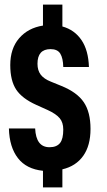

<svg xmlns="http://www.w3.org/2000/svg" viewBox="-20 -775 468 840"><path d="M344.2 -93.3Q312 -47.9 252.9 -34.2V44.9H168V-27.8Q95.7 -35.2 58.6 -83Q21 -131.3 19 -212.9H133.8Q135.7 -171.9 151.4 -151.4Q167 -130.9 196.8 -130.9Q228 -130.9 242.7 -149.4Q256.8 -167 256.8 -208Q256.8 -239.3 241.2 -257.8Q224.6 -277.3 188 -293.9L139.2 -315.9Q77.1 -343.8 51.3 -382.3Q24.9 -421.9 24.9 -490.2Q24.9 -562.5 63.5 -607.4Q102.5 -652.8 168 -663.1V-754.9H252.9V-659.2Q306.2 -644.5 336.9 -599.1Q366.7 -554.7 369.1 -481.9H256.8Q255.9 -520.5 243.7 -540.5Q231.4 -560.1 201.2 -560.1Q144 -560.1 144 -496.1Q144 -466.8 158.2 -448.2Q172.4 -429.7 202.1 -418L249 -398.9Q317.4 -371.1 346.7 -327.6Q376 -284.2 376 -210.9Q376 -138.2 344.2 -93.3ZM88.9 -689.9Z"/></svg>

Font: D-DIN Condensed
Style: DINCondensed-Bold
Weight: 700
Width: 3
Designer: Charles Nix
Foundry: Datto Inc.
Version: Version 1.10